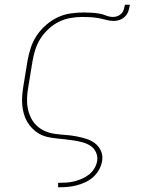

<svg xmlns="http://www.w3.org/2000/svg" viewBox="-20 -591 640 816"><path d="M227 205V186H228Q245 186 261.5 185Q278 184 294.5 180Q311 176 327.5 169Q344 162 358 151Q372 140 381 125Q390 110 393 93Q396 74 388 56.5Q380 39 365 29Q350 19 331.5 14Q313 9 294 6Q275 3 256 1Q237 -1 217.5 -3Q198 -5 179.5 -9.5Q161 -14 145.5 -23Q130 -32 117 -45.5Q104 -59 95 -74.5Q86 -90 81 -108.5Q76 -127 74.5 -146Q73 -165 74.5 -184.5Q76 -204 79 -223L97 -333Q102 -361 111 -388.5Q120 -416 136.5 -440.5Q153 -465 176 -485Q199 -505 225.5 -517.5Q252 -530 280.5 -534Q309 -538 336 -538Q352 -538 368.5 -537Q385 -536 400.5 -533.5Q416 -531 430.5 -525Q445 -519 461 -519Q471 -519 480.5 -523Q490 -527 497 -534.5Q504 -542 506.5 -552Q509 -562 511 -571H532Q530 -558 526 -545Q522 -532 512.5 -522Q503 -512 490 -507Q477 -502 464 -502Q447 -502 431 -506.5Q415 -511 398 -514Q381 -517 364 -518Q347 -519 330 -519Q305 -519 279.5 -514.5Q254 -510 230.5 -498.5Q207 -487 186.5 -468Q166 -449 152 -427Q138 -405 130 -380Q122 -355 118 -330L100 -220Q96 -198 95 -175Q94 -152 98 -131Q102 -110 111.5 -90.5Q121 -71 136.5 -56.5Q152 -42 172 -33.5Q192 -25 214 -22Q236 -19 258 -17.5Q280 -16 302 -12Q324 -8 345 -1.5Q366 5 383 17.5Q400 30 409 50.5Q418 71 414 93Q411 112 401 130Q391 148 376 161.5Q361 175 342.5 183.5Q324 192 304.5 197Q285 202 266 203.5Q247 205 228 205Z"/></svg>

Font: Iosevka Slab ThExObl
Style: Regular
Weight: 100
Width: 7
Italic angle: -9°
Monospace: yes
Designer: Belleve Invis
Foundry: Belleve Invis
Version: Version 11.1.1; ttfautohint (v1.8.3)